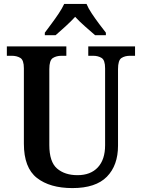

<svg xmlns="http://www.w3.org/2000/svg" viewBox="-20 -951 725 981"><path d="M350 10Q235 10 168.5 -42Q102 -94 102 -217V-602Q102 -644 84 -655Q66 -666 40 -666H15V-714H319V-666H294Q268 -666 250 -654.5Q232 -643 232 -598V-210Q232 -124 271.5 -90Q311 -56 376 -56Q443 -56 480 -96Q517 -136 517 -209V-602Q517 -644 499 -655Q481 -666 456 -666H431V-714H670V-666H644Q618 -666 600.5 -654.5Q583 -643 583 -598V-207Q583 -106 526 -48Q469 10 350 10ZM209 -784Q223 -803 242.5 -829Q262 -855 280 -882Q298 -909 308 -931H422Q431 -909 449 -882Q467 -855 486.5 -829Q506 -803 521 -784V-771H466Q444 -790 414.5 -816Q385 -842 364 -865Q343 -842 314.5 -816Q286 -790 264 -771H209Z"/></svg>

Font: Noto Serif SemiCondensed SemiBold
Style: Regular
Weight: 600
Width: 4
Designer: Monotype Design Team
Foundry: Monotype Imaging Inc.
Version: Version 2.013; ttfautohint (v1.8.4.7-5d5b)